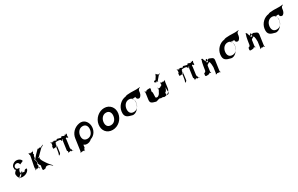

<svg xmlns="http://www.w3.org/2000/svg" viewBox="390 -3343 9294 5985"><g transform="rotate(-30 5037.0 -350.5)"><path d="M490 -523C496 -503 485 -506 494 -510C510 -518 477 -507 493 -514C518 -525 514 -522 542 -534C558 -542 594 -558 610 -565C626 -573 584 -674 453 -681C369 -689 255 -610 258 -528C269 -500 245 -456 279 -442C299 -444 280 -423 302 -429C318 -437 285 -419 301 -426C311 -434 275 -419 275 -419C255 -401 203 -351 207 -308C214 -216 249 -129 378 -136C553 -144 612 -270 603 -292C601 -312 590 -309 572 -306C538 -306 509 -282 505 -252C496 -248 475 -256 469 -255C475 -239 396 -284 382 -265C377 -258 357 -170 276 -161C227 -127 225 -125 266 -172C303 -215 355 -260 409 -271C440 -289 445 -290 430 -298C415 -306 417 -305 408 -292C403 -286 392 -278 379 -278C365 -279 357 -293 359 -309C361 -324 382 -394 396 -394C399 -401 406 -412 410 -415C412 -415 414 -412 416 -425C414 -435 403 -433 392 -433H375C332 -433 296 -470 303 -521C309 -566 355 -599 400 -599C476 -599 487 -531 490 -523Z M1253 -108C1219 -153 1078 -347 1118 -387C1149 -438 1047 -374 1079 -412C1116 -454 1036 -371 1078 -409C1126 -452 1074 -384 1124 -436C1164 -476 1252 -565 1292 -605C1365 -679 1343 -629 1411 -687C1454 -723 1370 -650 1410 -690C1419 -716 1278 -620 1275 -660C1315 -700 1179 -620 1219 -660C1254 -700 1166 -620 1205 -664L1068 -525C1060 -516 927 -360 944 -355C984 -395 912 -311 947 -354C1015 -436 956 -444 1005 -549C1045 -589 980 -580 1016 -623C1062 -678 992 -628 1043 -678C1083 -718 1002 -641 1042 -681C1070 -711 962 -620 984 -660C1024 -700 899 -620 939 -660C962 -700 855 -631 887 -681C927 -721 844 -638 884 -678C931 -708 859 -601 896 -623C936 -663 792 -132 832 -172C869 -194 776 -86 805 -117C845 -157 767 -74 807 -114C857 -164 807 -95 865 -135C905 -175 870 -95 910 -135C968 -175 914 -83 962 -114C1002 -154 924 -77 964 -117C995 -167 906 -117 952 -172C988 -215 924 -218 964 -258C1012 -360 930 -362 960 -446C1000 -486 997 -487 973 -487C960 -443 991 -370 991 -288C957 -253 1055 -118 1060 -153C1067 -184 1070 -173 1049 -170C1030 -170 1030 -166 1018 -81C1008 1 1022 -1 1046 -1C1066 -1 1132 -2 1137 -38C1192 -74 1262 -61 1315 -6C1347 26 1345 29 1372 29C1366 13 1314 -26 1253 -108Z M1862 -562C1890 -562 1984 -561 1976 -507C1986 -453 2034 -569 2037 -524C2029 -470 2043 -580 2035 -526C2026 -462 2019 -540 2009 -469L1967 -168C1959 -114 1993 -163 1985 -109C1980 -46 1994 -135 1982 -75C1974 -21 1991 -127 1983 -73C1976 -25 2025 -141 2017 -86C2009 -32 2071 -140 2063 -86C2082 -32 2134 -127 2141 -62C2133 -8 2150 -119 2142 -65C2120 -23 2113 -159 2099 -130C2091 -76 2095 -222 2087 -168L2129 -473C2124 -435 2128 -570 2121 -523C2113 -469 2126 -576 2118 -522C2109 -459 2159 -560 2167 -506C2175 -452 2223 -552 2214 -489C2206 -435 2223 -544 2215 -490C2208 -443 2210 -577 2205 -539L2210 -579C2205 -541 2241 -675 2234 -628C2226 -574 2241 -683 2233 -629C2224 -566 2206 -666 2182 -612C2174 -558 2157 -666 2149 -612C2141 -558 2037 -666 2029 -612C2021 -558 1867 -666 1859 -612C1851 -558 1747 -666 1739 -612C1731 -558 1713 -666 1705 -612C1681 -558 1671 -675 1656 -630C1648 -576 1661 -682 1653 -628C1644 -564 1674 -646 1664 -576L1659 -541C1649 -471 1643 -554 1634 -490C1626 -436 1628 -431 1632 -417C1646 -412 1674 -421 1710 -421C1746 -421 1776 -429 1782 -452C1778 -466 1776 -471 1784 -525C1781 -569 1770 -542 1779 -526C1790 -526 1741 -179 1743 -196C1743 -195 1728 -166 1707 -156H1678C1688 -166 1671 -176 1688 -176C1702 -175 1697 -165 1705 -156C1693 -156 1695 -158 1693 -141C1683 -133 1675 -160 1690 -178C1701 -178 1751 -522 1741 -454C1734 -403 1730 -432 1741 -441C1761 -441 1759 -441 1769 -509C1777 -569 1816 -562 1862 -562Z M2557 -364C2572 -468 2645 -573 2768 -573C2893 -573 2934 -468 2919 -364C2904 -259 2837 -155 2709 -155C2579 -155 2542 -259 2557 -364ZM2385 -362 2324 70C2321 88 2308 115 2298 125V126C2309 117 2339 107 2357 107H2410C2428 107 2455 117 2464 126V125C2456 115 2438 164 2441 146C2431 220 2456 52 2477 52C2500 39 2493 21 2499 -24C2504 -62 2500 -59 2521 -53C2533 -43 2557 -30 2576 -25C2659 -9 2739 -40 2788 -91C2947 -142 3031 -298 3016 -455C3001 -606 2888 -730 2724 -701C2525 -666 2407 -517 2385 -362Z M3229 -364C3200 -159 3324 0 3531 0C3733 0 3906 -159 3935 -364C3964 -569 3828 -727 3633 -727C3440 -727 3258 -569 3229 -364ZM3401 -364C3416 -468 3489 -573 3612 -573C3737 -573 3778 -468 3763 -364C3748 -259 3681 -155 3553 -155C3423 -155 3386 -259 3401 -364Z M4226 -364C4241 -468 4314 -573 4437 -573C4561 -573 4602 -468 4587 -364C4572 -259 4506 -155 4378 -155C4247 -155 4211 -259 4226 -364ZM4393 -701C4230 -685 4078 -543 4053 -364C4024 -159 4134 -129 4281 -91C4430 -52 4565 -236 4583 -364C4584 -368 4587 -495 4563 -511C4550 -474 4544 -570 4531 -550C4524 -499 4534 -573 4530 -547C4522 -489 4566 -563 4579 -539C4572 -488 4626 -568 4622 -542C4625 -492 4659 -563 4655 -531C4648 -480 4681 -442 4733 -442C4778 -442 4826 -509 4836 -569C4838 -580 4846 -612 4844 -622C4848 -674 4871 -705 4905 -717C4921 -718 4920 -721 4926 -736C4916 -740 4876 -727 4797 -727C4743 -727 4446 -748 4393 -701Z M5436 -609C5445 -603 5448 -603 5472 -630C5507 -650 5475 -574 5499 -590C5523 -617 5477 -564 5501 -591C5523 -629 5488 -601 5522 -641C5546 -668 5587 -719 5611 -746C5649 -791 5636 -756 5675 -787C5699 -814 5651 -763 5675 -790C5682 -814 5600 -763 5606 -800C5630 -827 5559 -786 5583 -813C5591 -849 5526 -818 5547 -858C5571 -885 5520 -831 5544 -858C5571 -872 5516 -785 5530 -796C5554 -823 5436 -653 5460 -680C5476 -693 5452 -674 5426 -678C5411 -686 5411 -684 5393 -654C5387 -627 5414 -623 5436 -609ZM5117 -550C5095 -550 5037 -549 5032 -510C5014 -510 4994 -559 4980 -529C4980 -529 4983 -567 4978 -528C4986 -518 4997 -529 4989 -472L4960 -266C4942 -137 5005 -125 5144 -86C5196 -86 5244 -132 5273 -108C5277 -110 5297 -158 5292 -122C5292 -122 5294 -161 5289 -122C5288 -118 5307 -149 5305 -108C5335 -93 5381 -125 5428 -86C5572 -86 5649 -177 5662 -267L5690 -472C5693 -490 5713 -558 5718 -528C5718 -528 5721 -568 5716 -529C5705 -520 5682 -549 5659 -510C5659 -510 5606 -549 5601 -510C5583 -510 5560 -559 5546 -529L5540 -487C5542 -434 5568 -389 5613 -371C5623 -371 5608 -199 5616 -201C5627 -129 5602 -100 5566 -96C5518 -94 5511 -123 5532 -199C5580 -199 5621 -336 5627 -379C5630 -397 5650 -465 5660 -475C5665 -514 5664 -517 5643 -517C5611 -508 5580 -496 5557 -462L5494 -428C5472 -403 5439 -403 5412 -412C5394 -412 5386 -421 5390 -446C5398 -436 5407 -434 5404 -416C5408 -442 5390 -322 5369 -322C5336 -246 5313 -217 5253 -191C5197 -191 5177 -193 5188 -269C5184 -244 5200 -407 5182 -407C5167 -425 5174 -463 5188 -498L5193 -534C5187 -559 5156 -550 5117 -550Z M6404 -562C6432 -562 6526 -561 6518 -507C6528 -453 6576 -569 6579 -524C6571 -470 6585 -580 6577 -526C6568 -462 6561 -540 6551 -469L6509 -168C6501 -114 6535 -163 6527 -109C6522 -46 6536 -135 6524 -75C6516 -21 6533 -127 6525 -73C6518 -25 6567 -141 6559 -86C6551 -32 6613 -140 6605 -86C6624 -32 6676 -127 6683 -62C6675 -8 6692 -119 6684 -65C6662 -23 6655 -159 6641 -130C6633 -76 6637 -222 6629 -168L6671 -473C6666 -435 6670 -570 6663 -523C6655 -469 6668 -576 6660 -522C6651 -459 6701 -560 6709 -506C6717 -452 6765 -552 6756 -489C6748 -435 6765 -544 6757 -490C6750 -443 6752 -577 6747 -539L6752 -579C6747 -541 6783 -675 6776 -628C6768 -574 6783 -683 6775 -629C6766 -566 6748 -666 6724 -612C6716 -558 6699 -666 6691 -612C6683 -558 6579 -666 6571 -612C6563 -558 6409 -666 6401 -612C6393 -558 6289 -666 6281 -612C6273 -558 6255 -666 6247 -612C6223 -558 6213 -675 6198 -630C6190 -576 6203 -682 6195 -628C6186 -564 6216 -646 6206 -576L6201 -541C6191 -471 6185 -554 6176 -490C6168 -436 6170 -431 6174 -417C6188 -412 6216 -421 6252 -421C6288 -421 6318 -429 6324 -452C6320 -466 6318 -471 6326 -525C6323 -569 6312 -542 6321 -526C6332 -526 6283 -179 6285 -196C6285 -195 6270 -166 6249 -156H6220C6230 -166 6213 -176 6230 -176C6244 -175 6239 -165 6247 -156C6235 -156 6237 -158 6235 -141C6225 -133 6217 -160 6232 -178C6243 -178 6293 -522 6283 -454C6276 -403 6272 -432 6283 -441C6303 -441 6301 -441 6311 -509C6319 -569 6358 -562 6404 -562Z M6940 0C6961 0 7020 -1 7025 -36C7043 -36 7063 9 7077 -17C7077 -17 7075 17 7080 -18C7072 -28 7059 -21 7066 -74L7092 -254C7097 -292 7137 -294 7182 -329C7225 -329 7223 -129 7223 -126L7197 54C7194 72 7175 136 7170 110C7170 110 7166 147 7171 112C7182 103 7206 127 7229 92C7229 92 7282 127 7287 92C7305 92 7326 138 7340 112C7340 112 7338 145 7343 110C7335 100 7323 107 7330 54L7379 -290C7394 -397 7295 -397 7230 -432C7194 -432 7153 -381 7127 -393C7117 -386 7104 -339 7104 -367L7108 -402C7114 -422 7134 -451 7149 -462C7164 -472 7171 -432 7175 -424L7170 -390C7159 -350 7144 -342 7156 -342C7177 -342 7103 -344 7112 -406C7094 -406 7078 -480 7069 -489C7074 -525 7041 -535 7017 -535C7018 -525 7018 -495 7009 -474C6990 -465 6946 -159 6946 -159C6944 -147 6929 -120 6898 -110C6876 -110 6877 -107 6868 -45C6860 10 6900 0 6940 0Z M7779 -364C7794 -468 7867 -573 7990 -573C8114 -573 8155 -468 8140 -364C8125 -259 8059 -155 7931 -155C7800 -155 7764 -259 7779 -364ZM7946 -701C7783 -685 7631 -543 7606 -364C7577 -159 7687 -129 7834 -91C7983 -52 8118 -236 8136 -364C8137 -368 8140 -495 8116 -511C8103 -474 8097 -570 8084 -550C8077 -499 8087 -573 8083 -547C8075 -489 8119 -563 8132 -539C8125 -488 8179 -568 8175 -542C8178 -492 8212 -563 8208 -531C8201 -480 8234 -442 8286 -442C8331 -442 8379 -509 8389 -569C8391 -580 8399 -612 8397 -622C8401 -674 8424 -705 8458 -717C8474 -718 8473 -721 8479 -736C8469 -740 8429 -727 8350 -727C8296 -727 7999 -748 7946 -701Z M8535 0C8556 0 8615 -1 8620 -36C8638 -36 8658 9 8672 -17C8672 -17 8670 17 8675 -18C8667 -28 8654 -21 8661 -74L8687 -254C8692 -292 8732 -294 8777 -329C8820 -329 8818 -129 8818 -126L8792 54C8789 72 8770 136 8765 110C8765 110 8761 147 8766 112C8777 103 8801 127 8824 92C8824 92 8877 127 8882 92C8900 92 8921 138 8935 112C8935 112 8933 145 8938 110C8930 100 8918 107 8925 54L8974 -290C8989 -397 8890 -397 8825 -432C8789 -432 8748 -381 8722 -393C8712 -386 8699 -339 8699 -367L8703 -402C8709 -422 8729 -451 8744 -462C8759 -472 8766 -432 8770 -424L8765 -390C8754 -350 8739 -342 8751 -342C8772 -342 8698 -344 8707 -406C8689 -406 8673 -480 8664 -489C8669 -525 8636 -535 8612 -535C8613 -525 8613 -495 8604 -474C8585 -465 8541 -159 8541 -159C8539 -147 8524 -120 8493 -110C8471 -110 8472 -107 8463 -45C8455 10 8495 0 8535 0Z M9374 -364C9389 -468 9462 -573 9585 -573C9709 -573 9750 -468 9735 -364C9720 -259 9654 -155 9526 -155C9395 -155 9359 -259 9374 -364ZM9541 -701C9378 -685 9226 -543 9201 -364C9172 -159 9282 -129 9429 -91C9578 -52 9713 -236 9731 -364C9732 -368 9735 -495 9711 -511C9698 -474 9692 -570 9679 -550C9672 -499 9682 -573 9678 -547C9670 -489 9714 -563 9727 -539C9720 -488 9774 -568 9770 -542C9773 -492 9807 -563 9803 -531C9796 -480 9829 -442 9881 -442C9926 -442 9974 -509 9984 -569C9986 -580 9994 -612 9992 -622C9996 -674 10019 -705 10053 -717C10069 -718 10068 -721 10074 -736C10064 -740 10024 -727 9945 -727C9891 -727 9594 -748 9541 -701Z"/></g></svg>

Font: Hussar Przerywany
Style: Obl
Weight: 400
Foundry: Cannot Into Space Fonts
Version: Version 0.982